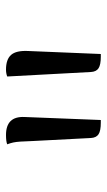

<svg xmlns="http://www.w3.org/2000/svg" viewBox="122 -916 356 640"><g transform="rotate(-90 300.0 -596.0)"><path d="M220 -438H211Q184 -438 172.5 -445.5Q161 -453 160 -471L150 -663Q149 -692 148 -706.5Q147 -721 145 -730Q143 -739 139 -750Q144 -752 151.5 -753Q159 -754 170 -754Q233 -754 230 -692ZM440 -438H431Q404 -438 392.5 -445.5Q381 -453 380 -471L365 -750Q376 -754 388 -754Q422 -754 437 -737Q452 -720 450 -680Z"/></g></svg>

Font: Recursive Mn Csl St Lt
Style: Regular
Weight: 300
Monospace: yes
Version: Version 1.079;hotconv 1.0.112;makeotfexe 2.5.65598; ttfautoh